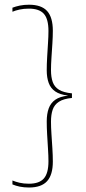

<svg xmlns="http://www.w3.org/2000/svg" viewBox="-20 -696 372 834"><path d="M34 -662.5Q48 -668 66.2 -671.8Q84.5 -675.5 106 -675.5Q160 -675.5 184.8 -648Q209.5 -620.5 209.5 -562.5Q209.5 -537 207.5 -506.2Q205.5 -475.5 203.5 -445.2Q201.5 -415 201.5 -391Q201.5 -361 209 -339.8Q216.5 -318.5 236.2 -306.2Q256 -294 292.5 -290.5V-270.5Q256 -267 236.2 -254.2Q216.5 -241.5 209 -220Q201.5 -198.5 201.5 -167.5Q201.5 -144 203.5 -113.5Q205.5 -83 207.5 -51.8Q209.5 -20.5 209.5 6Q209.5 63.5 184.5 91Q159.5 118.5 106 118.5Q84.5 118.5 66.2 114.8Q48 111 34 105V88Q47 93.5 65 97.8Q83 102 105.5 102Q150.5 102 170.5 79.2Q190.5 56.5 190.5 4.5Q190.5 -19 188.5 -49.2Q186.5 -79.5 184.8 -110.8Q183 -142 183 -168.5Q183 -201 191.5 -224.8Q200 -248.5 220.2 -262.8Q240.5 -277 275.5 -280.5L274.5 -275.5V-281Q240 -285 220 -298.8Q200 -312.5 191.5 -335.8Q183 -359 183 -390.5Q183 -416.5 184.8 -447.5Q186.5 -478.5 188.5 -508.5Q190.5 -538.5 190.5 -561.5Q190.5 -613.5 170.5 -636Q150.5 -658.5 105.5 -658.5Q83 -658.5 65 -654.5Q47 -650.5 34 -645Z"/></svg>

Font: Anek Gujarati Medium Thin
Style: Regular
Weight: 250
Version: Version 1.003